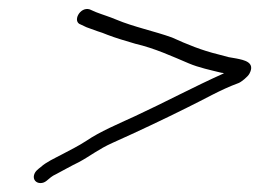

<svg xmlns="http://www.w3.org/2000/svg" viewBox="-20 -419 583 430"><path d="M70.6 -9C75.6 -9 80.1 -10.7 84.2 -14C91.4 -19.9 96 -24.7 105.7 -29C122.4 -37.8 138.9 -47.3 156.9 -56C182.7 -69.9 200.4 -84.9 231.9 -99C286.6 -123.5 346.1 -151.5 399.1 -178C438.3 -196.9 472.6 -217.7 514.3 -233C520.3 -235.2 535.2 -247.3 538.6 -254C552.6 -279.9 526.3 -284.5 509.5 -288L492.2 -291L469.6 -297C431.2 -306.3 398.8 -319.8 365.3 -335C325.9 -349.2 279.1 -358.8 240.6 -375C223.8 -382.1 211.5 -385.4 194.5 -392L180.9 -398C158.8 -404.8 141.1 -370.1 161 -364L173.7 -358L198.6 -349C205.4 -347 212.8 -344.3 220.7 -341C239 -333.9 262.4 -327.1 283.1 -321C326.8 -310.8 365.8 -292.7 403 -277C424.9 -267.7 451.5 -262 476.1 -256C478.1 -256 479.7 -255.7 480.9 -255H481.9C412.7 -224 351.1 -190.7 281.6 -158.5C245.4 -141.8 203.4 -124.1 174 -104C154.9 -91.5 137.8 -83.4 118.4 -73C102.2 -64.4 83.7 -56.2 71.4 -45C65.4 -40.2 58.2 -35.4 56.1 -26.5C53.8 -16.6 60.7 -9 70.6 -9Z"/></svg>

Font: HoneyBee
Style: LitIt
Weight: 300
Foundry: Cannot Into Space Fonts
Version: Version 0.89